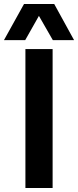

<svg xmlns="http://www.w3.org/2000/svg" viewBox="-67 -947 393 967"><path d="M61 0V-700H198V0ZM-47 -745 54 -927H206L306 -745H199L129 -867L60 -745Z"/></svg>

Font: Georama SemiBold
Style: Regular
Weight: 600
Designer: Jean-Baptiste Levee
Foundry: Production Type
Version: Version 1.000